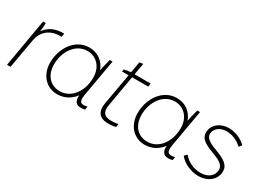

<svg xmlns="http://www.w3.org/2000/svg" viewBox="-32 -1218 2422 1798"><g transform="rotate(30 1178.5 -319.0)"><path d="M41 0H79L135 -317C153 -423 231 -482 335 -482C341 -482 347 -482 352 -481L359 -520H348C265 -520 197 -490 153 -427C158 -463 161 -499 160 -520H131Z M838 4C854 4 867 2 884 -2L890 -38C875 -33 864 -32 847 -32C807 -32 803 -67 812 -121L882 -520H852C841 -483 828 -424 821 -391C792 -472 724 -526 630 -526C478 -526 380 -377 380 -221C380 -91 463 5 584 5C661 5 726 -32 770 -91C763 -27 790 4 838 4ZM630 -489C720 -489 801 -422 801 -297C801 -159 720 -32 591 -32C486 -32 420 -110 420 -225C420 -360 502 -489 630 -489Z M1119 3C1151 5 1192 1 1217 -6L1222 -41C1199 -35 1158 -32 1130 -34C1070 -38 1043 -72 1055 -145L1114 -484H1288L1294 -520H1120L1142 -645L1103 -639L1082 -520C1059 -519 1027 -513 1009 -508L1005 -484H1076L1016 -144C1000 -50 1040 -2 1119 3Z M1784 4C1800 4 1813 2 1830 -2L1836 -38C1821 -33 1810 -32 1793 -32C1753 -32 1749 -67 1758 -121L1828 -520H1798C1787 -483 1774 -424 1767 -391C1738 -472 1670 -526 1576 -526C1424 -526 1326 -377 1326 -221C1326 -91 1409 5 1530 5C1607 5 1672 -32 1716 -91C1709 -27 1736 4 1784 4ZM1576 -489C1666 -489 1747 -422 1747 -297C1747 -159 1666 -32 1537 -32C1432 -32 1366 -110 1366 -225C1366 -360 1448 -489 1576 -489Z M2111 7C2216 7 2292 -58 2292 -146C2292 -215 2237 -249 2136 -287C2045 -320 2010 -348 2010 -390C2010 -448 2065 -489 2134 -489C2194 -489 2255 -465 2302 -419L2326 -448C2281 -495 2207 -526 2139 -526C2049 -526 1971 -470 1971 -383C1971 -322 2017 -289 2113 -253C2194 -223 2253 -196 2252 -139C2250 -71 2193 -29 2114 -29C2040 -29 1972 -61 1926 -117L1900 -90C1945 -30 2033 7 2111 7Z"/></g></svg>

Font: Fixel Text 20240404 ExtraLight
Style: Italic
Weight: 200
Width: 4
Italic angle: -10°
Designer: AlfaBravo + MacPaw
Foundry: Kyrylo Tkachov, Marchela Mozhyna, Serhii Makarenko, Maria Weinstein, Zakhar Kryvoshyya
Version: Version 1.211;Glyphs 3.2 (3225)